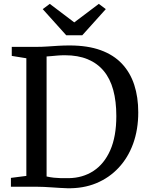

<svg xmlns="http://www.w3.org/2000/svg" viewBox="-20 -992 787 1020"><path d="M336.5 8Q318 7.5 297.5 6.2Q277 5 255.8 3.5Q234.5 2 213.8 1Q193 0 174 0H38V-47L120 -57.5V-682.5L42.5 -695V-743H172.5Q203 -743 232 -745Q261 -747 290 -748.8Q319 -750.5 349.5 -750.5Q445.5 -750.5 514.5 -725.5Q583.5 -700.5 627.8 -653.5Q672 -606.5 693.2 -541.2Q714.5 -476 714.5 -395Q714.5 -304 687.5 -229.2Q660.5 -154.5 610.2 -100.8Q560 -47 490.8 -18.5Q421.5 10 336.5 8ZM344.5 -45.5Q419.5 -46.5 476.5 -83.8Q533.5 -121 565.8 -194Q598 -267 598 -375.5Q598 -454 581.5 -514.2Q565 -574.5 531 -615.2Q497 -656 445.8 -677.2Q394.5 -698.5 325 -698.5Q304 -698.5 286 -697Q268 -695.5 253.2 -694Q238.5 -692.5 227.5 -692V-54.5Q247 -50 266.2 -48Q285.5 -46 305 -45.5Q324.5 -45 344.5 -45.5ZM332 -804.5 207 -943.5 244.5 -971.5 374.5 -873 505 -971.5 542 -943.5 417 -804.5Z"/></svg>

Font: Merriweather 28pt
Style: Regular
Weight: 400
Version: Version 2.100